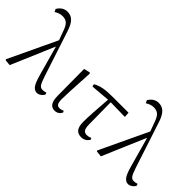

<svg xmlns="http://www.w3.org/2000/svg" viewBox="-38 -1384 1978 1978"><g transform="rotate(45 950.5 -395.0)"><path d="M564.5 -58.6 572.3 -39.1Q562.5 -16.6 540 -1.5Q517.6 13.7 496.1 13.7Q463.9 13.7 439.5 -16.6Q415 -46.9 389.6 -137.7L298.8 -463.9L96.7 8.8L32.2 2L27.3 -7.8L275.4 -532.2L239.3 -630.9Q218.8 -690.4 193.4 -712.4Q168 -734.4 125 -734.4Q82 -734.4 37.1 -705.1L22.5 -735.4Q62.5 -802.7 130.9 -802.7Q179.7 -802.7 212.9 -770Q246.1 -737.3 269.5 -666L435.5 -159.2Q457 -93.8 473.1 -71.8Q489.3 -49.8 515.6 -49.8Q543 -49.8 564.5 -58.6Z M754.9 13.7Q669.9 13.7 669.9 -117.2L667 -505.9L733.4 -521.5L742.2 -512.7Q723.6 -184.6 723.6 -123Q724.6 -75.2 736.3 -57.6Q748 -40 774.4 -40Q795.9 -40 823.2 -52.7L832 -34.2Q805.7 13.7 754.9 13.7Z M1103.5 -457 1107.4 -132.8Q1108.4 -82 1123.5 -62.5Q1138.7 -43 1168.9 -43Q1193.4 -43 1222.7 -55.7L1231.4 -37.1Q1198.2 13.7 1142.6 13.7Q1093.8 13.7 1069.8 -17.1Q1045.9 -47.9 1045.9 -115.2Q1045.9 -212.9 1065.4 -456.1L856.4 -438.5L849.6 -465.8Q893.6 -491.2 945.8 -501Q998 -510.7 1081.1 -510.7H1309.6L1313.5 -453.1Z M1893.6 -58.6 1901.4 -39.1Q1891.6 -16.6 1869.1 -1.5Q1846.7 13.7 1825.2 13.7Q1793 13.7 1768.6 -16.6Q1744.1 -46.9 1718.8 -137.7L1627.9 -463.9L1425.8 8.8L1361.3 2L1356.4 -7.8L1604.5 -532.2L1568.4 -630.9Q1547.9 -690.4 1522.5 -712.4Q1497.1 -734.4 1454.1 -734.4Q1411.1 -734.4 1366.2 -705.1L1351.6 -735.4Q1391.6 -802.7 1460 -802.7Q1508.8 -802.7 1542 -770Q1575.2 -737.3 1598.6 -666L1764.6 -159.2Q1786.1 -93.8 1802.2 -71.8Q1818.4 -49.8 1844.7 -49.8Q1872.1 -49.8 1893.6 -58.6Z"/></g></svg>

Font: GenYoMin TW TTF Light
Style: Regular
Weight: 300
Version: Version 1.300